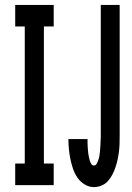

<svg xmlns="http://www.w3.org/2000/svg" viewBox="-20 -755 540 783"><path d="M42 0V-88H81V-647H42V-735H199V-647H159V-88H199V0ZM363 8Q343 8 325 -3Q307 -14 295.5 -31Q284 -48 277.5 -67.5Q271 -87 267 -106.5Q263 -126 261 -146.5Q259 -167 259 -187Q259 -188 259 -188Q259 -188 259 -188H337Q337 -180 337 -173Q337 -166 337.5 -158.5Q338 -151 338.5 -144Q339 -137 340 -129.5Q341 -122 342.5 -115Q344 -108 346 -101Q348 -94 352 -87Q356 -80 363 -80Q370 -80 373.5 -86Q377 -92 379.5 -98Q382 -104 383.5 -110.5Q385 -117 386 -123Q387 -129 387.5 -135.5Q388 -142 388.5 -148.5Q389 -155 389.5 -161.5Q390 -168 390 -174.5Q390 -181 390.5 -187.5Q391 -194 391 -200V-735H468V-200Q468 -184 467.5 -168Q467 -152 465 -136Q463 -120 459.5 -104Q456 -88 451 -73Q446 -58 438.5 -43.5Q431 -29 420.5 -17Q410 -5 394.5 1.5Q379 8 363 8Z"/></svg>

Font: Zed Mono Semibold
Style: Regular
Weight: 600
Monospace: yes
Designer: Belleve Invis
Foundry: Belleve Invis
Version: Version 1.0.0; ttfautohint (v1.8.4)